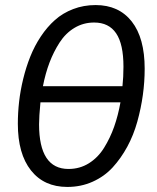

<svg xmlns="http://www.w3.org/2000/svg" viewBox="-20 -719 614 751"><path d="M354 -699.2Q444.8 -699.2 495.4 -634.8Q545.9 -570.3 545.9 -450.2Q545.9 -399.4 538.8 -347.7Q531.7 -295.9 517.1 -243.2Q502.4 -190.4 477.8 -145Q453.1 -99.6 420.7 -64.2Q388.2 -28.8 342.5 -8.3Q296.9 12.2 243.2 12.2Q152.3 12.2 101.1 -52.5Q49.8 -117.2 49.8 -234.9Q49.8 -277.3 54.7 -321Q59.6 -364.7 70.8 -410.6Q82 -456.5 98.6 -498Q115.2 -539.6 139.9 -576.7Q164.6 -613.8 195.1 -640.9Q225.6 -668 266.4 -683.6Q307.1 -699.2 354 -699.2ZM348.1 -630.9Q306.2 -630.9 271.5 -610.1Q236.8 -589.4 213.1 -552.7Q189.5 -516.1 173.6 -474.1Q157.7 -432.1 147.9 -381.8H459Q462.9 -417.5 462.9 -458Q462.9 -546.4 434.3 -588.6Q405.8 -630.9 348.1 -630.9ZM248 -58.1Q292 -58.1 327.6 -80.3Q363.3 -102.5 387.2 -141.1Q411.1 -179.7 426.5 -223.4Q441.9 -267.1 451.2 -318.8H138.2Q132.8 -262.7 132.8 -232.9Q132.8 -58.1 248 -58.1Z"/></svg>

Font: Fira Sans Compressed Book
Style: Italic
Weight: 350
Width: 3
Italic angle: -8°
Designer: Carrois Corporate & Edenspiekermann AG
Foundry: Carrois Corporate GbR & Edenspiekermann AG
Version: Version 4.203;PS 004.203;hotconv 1.0.88;makeotf.lib2.5.64775